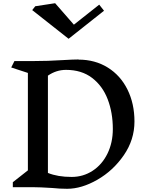

<svg xmlns="http://www.w3.org/2000/svg" viewBox="-20 -1167 929 1198"><path d="M819 -409Q819 -295 752.5 -198.5Q686 -102 587.5 -45.5Q489 11 399 11Q353 11 306 6Q229 1 187 1H60V-30L154 -104V-712L50 -746L70 -786H186Q281 -786 371 -792Q439 -796 470 -796V-795Q573 -795 652.5 -745.5Q732 -696 775.5 -608Q819 -520 819 -409ZM684 -362Q684 -464 652 -547.5Q620 -631 554.5 -681Q489 -731 392 -731Q331 -731 279 -695V-88Q340 -63 427 -63Q499 -63 558 -101.5Q617 -140 650.5 -208.5Q684 -277 684 -362ZM408 -925 181 -1104 200 -1128 324 -1147 441 -1013 599 -1138 629 -1100Z"/></svg>

Font: Inknut Antiqua
Style: Regular
Weight: 400
Designer: Claus Eggers Sørensen
Foundry: Claus Eggers Sørensen
Version: Version 1.003; ttfautohint (v1.8.2) -l 8 -r 50 -G 200 -x 14 